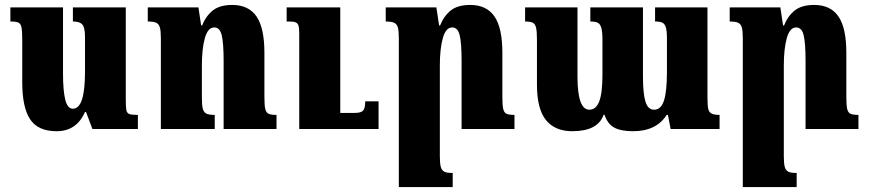

<svg xmlns="http://www.w3.org/2000/svg" viewBox="-20 -522 3515 777"><path d="M70 -190V-360Q70 -396 67 -411Q64 -426 54.5 -430.5Q45 -435 22 -435V-492H235V-225Q235 -156 244 -119Q253 -82 275 -82Q324 -82 324 -231V-371Q324 -410 313.5 -422.5Q303 -435 275 -435V-492H489V-121Q489 -88 491.5 -76Q494 -64 503.5 -60.5Q513 -57 538 -57V0H354L328 -69H324Q290 9 209 9Q134 9 102 -39Q70 -87 70 -190Z M1099 0H885V-276Q885 -346 877.5 -378.5Q870 -411 847 -411Q821 -411 809 -367.5Q797 -324 797 -257V-125Q797 -95 801 -81Q805 -67 815.5 -62Q826 -57 849 -57V0H631V-368Q631 -397 627 -411Q623 -425 612 -430Q601 -435 578 -435V-492H783L794 -419H798Q813 -457 841 -479.5Q869 -502 920 -502Q986 -502 1018 -455.5Q1050 -409 1050 -309V-130Q1050 -96 1053.5 -81Q1057 -66 1067 -61.5Q1077 -57 1099 -57ZM1512 0H1191V-386Q1191 -408 1188 -418Q1185 -428 1176.5 -431.5Q1168 -435 1150 -435H1140V-492H1357V-65H1415Q1441 -65 1449.5 -74.5Q1458 -84 1458 -112H1512Z M2062 0H1848V-276Q1848 -346 1840.5 -378.5Q1833 -411 1810 -411Q1784 -411 1772 -367.5Q1760 -324 1760 -257V110Q1760 140 1764 154Q1768 168 1778.5 173Q1789 178 1812 178V235H1594V-368Q1594 -397 1590 -411Q1586 -425 1575 -430Q1564 -435 1541 -435V-492H1746L1757 -419H1761Q1776 -457 1804 -479.5Q1832 -502 1883 -502Q1949 -502 1981 -455.5Q2013 -409 2013 -309V-130Q2013 -96 2016.5 -81Q2020 -66 2030 -61.5Q2040 -57 2062 -57Z M2843 -492V-127Q2843 -96 2846 -82Q2849 -68 2859.5 -62.5Q2870 -57 2892 -57V0H2694L2683 -57H2678Q2636 9 2542 9Q2493 9 2466 -5.5Q2439 -20 2426 -58H2423Q2400 9 2296 9Q2226 9 2189.5 -36Q2153 -81 2153 -179V-360Q2153 -394 2149.5 -409.5Q2146 -425 2136 -430Q2126 -435 2105 -435V-492H2317V-212Q2317 -78 2365 -78Q2392 -78 2405 -111.5Q2418 -145 2418 -219V-361Q2418 -393 2413.5 -409Q2409 -425 2399 -430Q2389 -435 2369 -435V-492H2582V-212Q2582 -144 2592 -111Q2602 -78 2627 -78Q2655 -78 2667 -115Q2679 -152 2679 -231V-367Q2679 -397 2674.5 -411.5Q2670 -426 2660 -430.5Q2650 -435 2631 -435V-492Z M3454 0H3240V-276Q3240 -346 3232.5 -378.5Q3225 -411 3202 -411Q3176 -411 3164 -367.5Q3152 -324 3152 -257V110Q3152 140 3156 154Q3160 168 3170.5 173Q3181 178 3204 178V235H2986V-368Q2986 -397 2982 -411Q2978 -425 2967 -430Q2956 -435 2933 -435V-492H3138L3149 -419H3153Q3168 -457 3196 -479.5Q3224 -502 3275 -502Q3341 -502 3373 -455.5Q3405 -409 3405 -309V-130Q3405 -96 3408.5 -81Q3412 -66 3422 -61.5Q3432 -57 3454 -57Z"/></svg>

Font: Noto Serif Armenian Black Cond
Style: Regular
Weight: 900
Width: 3
Designer: Monotype Design team
Foundry: Monotype Imaging Inc.
Version: Version 1.000